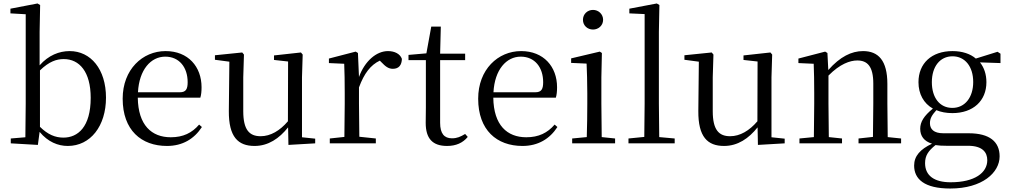

<svg xmlns="http://www.w3.org/2000/svg" viewBox="-20 -825 5806 1105"><path d="M370 15C501 15 590 -100 590 -263C590 -427 502 -531 381 -531C321 -531 259 -507 208 -449V-641L211 -796L196 -805L40 -775V-748L128 -743V-229C128 -174 127 -91 126 -35L42 -28V0L198 9L208 -66C256 -8 314 15 370 15ZM210 -420C263 -471 305 -485 347 -485C437 -485 502 -412 502 -262C502 -94 428 -33 345 -33C297 -33 255 -51 210 -95Z M941 15C1031 15 1098 -26 1142 -94L1126 -108C1085 -60 1034 -35 963 -35C853 -35 775 -104 773 -263H1133C1138 -279 1140 -299 1140 -323C1140 -441 1063 -531 933 -531C800 -531 686 -425 686 -257C686 -76 793 15 941 15ZM774 -294C781 -424 848 -499 931 -499C1012 -499 1060 -437 1060 -352C1060 -312 1050 -294 1015 -294Z M1640 9 1794 0V-27L1718 -35V-380L1722 -511L1712 -523L1557 -506V-480L1638 -471L1637 -127C1591 -73 1537 -41 1480 -41C1415 -41 1380 -78 1380 -185V-380L1384 -511L1374 -523L1217 -507V-481L1300 -470L1297 -186C1296 -37 1350 15 1445 15C1524 15 1587 -28 1638 -92Z M1961 0H2143V-28L2048 -38L2046 -229V-322C2076 -403 2113 -451 2166 -476L2175 -467C2198 -443 2215 -429 2241 -429C2276 -429 2292 -451 2293 -486C2283 -515 2251 -531 2213 -531C2146 -531 2079 -473 2046 -382L2040 -520L2027 -528L1873 -488V-462L1961 -458C1963 -408 1964 -358 1964 -289V-229L1962 -37L1878 -28V0Z M2553 15C2605 15 2644 -3 2672 -37L2657 -54C2630 -38 2611 -29 2581 -29C2537 -29 2513 -56 2513 -118V-479H2657V-516H2513L2517 -672H2462L2434 -518L2331 -509V-479H2431V-207C2431 -171 2430 -150 2430 -118C2430 -28 2469 15 2553 15Z M2987 15C3077 15 3144 -26 3188 -94L3172 -108C3131 -60 3080 -35 3009 -35C2899 -35 2821 -104 2819 -263H3179C3184 -279 3186 -299 3186 -323C3186 -441 3109 -531 2979 -531C2846 -531 2732 -425 2732 -257C2732 -76 2839 15 2987 15ZM2820 -294C2827 -424 2894 -499 2977 -499C3058 -499 3106 -437 3106 -352C3106 -312 3096 -294 3061 -294Z M3393 -655C3424 -655 3451 -678 3451 -711C3451 -744 3424 -768 3393 -768C3361 -768 3335 -744 3335 -711C3335 -678 3361 -655 3393 -655ZM3356 0H3520V-28L3443 -36C3442 -92 3441 -175 3441 -229V-380L3444 -520L3432 -528L3267 -489V-463L3356 -459C3358 -409 3360 -356 3360 -289V-229C3360 -175 3359 -92 3357 -36L3273 -28V0Z M3687 0H3863V-28L3774 -36L3772 -229V-641L3775 -796L3760 -805L3602 -775V-748L3690 -744V-229L3688 -37L3597 -28V0Z M4342 9 4496 0V-27L4420 -35V-380L4424 -511L4414 -523L4259 -506V-480L4340 -471L4339 -127C4293 -73 4239 -41 4182 -41C4117 -41 4082 -78 4082 -185V-380L4086 -511L4076 -523L3919 -507V-481L4002 -470L3999 -186C3998 -37 4052 15 4147 15C4226 15 4289 -28 4340 -92Z M5003 0H5166V-28L5089 -36L5087 -229V-342C5087 -477 5035 -531 4947 -531C4881 -531 4815 -499 4747 -422L4742 -520L4729 -528L4575 -488V-462L4663 -458C4665 -408 4666 -358 4666 -289V-229L4664 -36L4581 -28V0H4826V-28L4750 -36L4748 -229V-390C4814 -457 4872 -477 4914 -477C4972 -477 5006 -443 5006 -344V-229L5004 -37L4921 -28V0Z M5461 -204C5388 -204 5343 -263 5343 -352C5343 -442 5390 -501 5462 -501C5533 -501 5581 -443 5581 -353C5581 -264 5533 -204 5461 -204ZM5461 -174C5581 -174 5657 -245 5657 -352C5657 -397 5644 -436 5620 -466L5738 -462V-516L5721 -527L5596 -488C5565 -515 5518 -531 5462 -531C5341 -531 5266 -460 5266 -352C5266 -284 5296 -230 5349 -200C5297 -158 5276 -123 5276 -84C5276 -42 5298 -12 5344 2C5276 34 5241 73 5241 128C5241 205 5299 260 5449 260C5634 260 5733 168 5733 75C5733 -9 5676 -58 5555 -58H5409C5354 -58 5332 -82 5332 -116C5332 -144 5344 -163 5369 -191C5395 -180 5426 -174 5461 -174ZM5364 10C5383 13 5402 14 5428 14H5551C5635 14 5662 52 5662 97C5662 169 5590 224 5451 224C5357 224 5304 186 5304 114C5304 70 5323 43 5364 10Z"/></svg>

Font: Harano Aji Mincho
Style: Regular
Weight: 400
Foundry: Masamichi Hosoda
Version: HaranoAjiMincho-Regular version 20230610;ttx 4.39.4